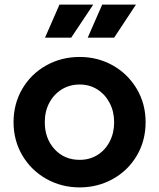

<svg xmlns="http://www.w3.org/2000/svg" viewBox="-20 -804 692 836"><path d="M39 -272Q39 -352 77 -417Q115 -482 181 -519Q247 -556 327 -556Q406 -556 471.5 -519Q537 -482 575.5 -417Q614 -352 614 -272Q614 -191 575.5 -126Q537 -61 471 -24.5Q405 12 327 12Q248 12 182 -25Q116 -62 77.5 -127Q39 -192 39 -272ZM327 -108Q370 -108 404 -129Q438 -150 457.5 -187.5Q477 -225 477 -272Q477 -318 457.5 -355.5Q438 -393 404 -414.5Q370 -436 327 -436Q283 -436 248.5 -414.5Q214 -393 194.5 -356Q175 -319 175 -272Q175 -201 217.5 -154.5Q260 -108 327 -108ZM239 -784H386L290 -640H176ZM425 -784H572L477 -640H362Z"/></svg>

Font: Evergrow Sans
Style: Bold
Weight: 700
Foundry: 10Web
Version: Version 1.000